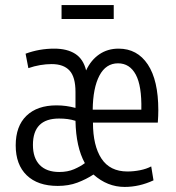

<svg xmlns="http://www.w3.org/2000/svg" viewBox="-20 -727 695 758"><path d="M208 7Q129 7 85.5 -35Q42 -77 42 -153Q42 -229 84.5 -270Q127 -311 203 -311Q223 -311 241 -308.5Q259 -306 278 -301V-364Q278 -423 254.5 -448.5Q231 -474 184 -474Q162 -474 138.5 -470Q115 -466 92 -458L81 -515Q135 -535 194 -535Q245 -535 277 -514.5Q309 -494 320 -449Q339 -490 372 -512.5Q405 -535 448 -535Q522 -535 563.5 -472.5Q605 -410 605 -292Q605 -282 604.5 -269Q604 -256 603 -243H347Q347 -152 380.5 -101Q414 -50 483 -50Q508 -50 533 -55Q558 -60 577 -70L586 -15Q558 -2 529.5 4.5Q501 11 472 11Q404 11 349 -38Q320 -19 285.5 -6Q251 7 208 7ZM346 -294H538Q540 -388 516 -432.5Q492 -477 446 -477Q398 -477 372.5 -428.5Q347 -380 346 -294ZM214 -48Q247 -48 272.5 -59Q298 -70 315 -83Q280 -146 278 -250Q262 -255 246.5 -257Q231 -259 213 -259Q110 -259 110 -155Q110 -103 137 -75.5Q164 -48 214 -48ZM223 -652V-707H429V-652Z"/></svg>

Font: Ubuntu Sans Condensed
Style: Regular
Weight: 400
Width: 3
Designer: Dalton Maag Ltd
Foundry: Dalton Maag Ltd
Version: Version 1.006; ttfautohint (v1.8.4.7-5d5b)